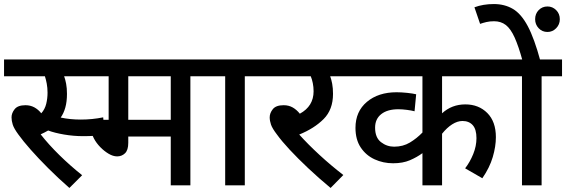

<svg xmlns="http://www.w3.org/2000/svg" viewBox="-20 -916 2798 949"><path d="M379 -325Q436 -325 490 -336L498 -252Q472 -246 445 -244.5Q418 -243 391 -243Q344 -243 297 -251Q250 -259 218 -271Q201 -261 181 -252Q220 -202 273.5 -149.5Q327 -97 386 -50L323 13Q267 -36 218 -85Q169 -134 131.5 -176.5Q94 -219 71 -251Q49 -281 43 -300Q37 -319 37 -336Q37 -357 52.5 -376.5Q68 -396 106 -396Q130 -396 149.5 -385.5Q169 -375 184 -356Q202 -376 208.5 -403Q215 -430 215 -458Q215 -482 211 -503Q207 -524 202 -539H0V-622H435V-539H297Q303 -523 307 -501.5Q311 -480 311 -452Q311 -414 303 -385Q295 -356 280 -335Q303 -330 328 -327.5Q353 -325 379 -325Z M921 -539V0H824V-241H614V-210Q614 -174 598 -158.5Q582 -143 559 -143Q539 -143 517 -156Q495 -169 475.5 -189Q456 -209 444 -232Q432 -255 432 -276Q432 -296 445.5 -310Q459 -324 496 -324H517V-539H395V-622H1021V-539ZM824 -539H614V-324H824Z M1190 -539V0H1093V-539H1007V-622H1291V-539Z M1677 -51 1614 13Q1555 -36 1503 -85Q1451 -134 1411.5 -176.5Q1372 -219 1349 -251Q1326 -281 1319.5 -300Q1313 -319 1313 -336Q1313 -357 1328.5 -376.5Q1344 -396 1382 -396Q1407 -396 1426.5 -385Q1446 -374 1462 -354Q1530 -391 1530 -465Q1530 -486 1526 -505.5Q1522 -525 1516 -539H1276V-622H1709V-539H1612Q1618 -523 1622 -501.5Q1626 -480 1626 -452Q1626 -374 1579.5 -327.5Q1533 -281 1459 -251Q1502 -203 1559 -150.5Q1616 -98 1677 -51Z M2489 -539H2165V-356Q2213 -400 2280 -400Q2346 -400 2388.5 -357.5Q2431 -315 2431 -238Q2431 -192 2415.5 -139.5Q2400 -87 2364 -35L2279 -84Q2303 -115 2319 -154.5Q2335 -194 2335 -233Q2335 -277 2316.5 -297.5Q2298 -318 2266 -318Q2241 -318 2215 -301.5Q2189 -285 2165 -255V0H2068V-159Q2041 -139 2006 -124Q1971 -109 1923 -109Q1874 -109 1831.5 -128.5Q1789 -148 1763 -187Q1737 -226 1737 -284Q1737 -365 1793.5 -412.5Q1850 -460 1940 -460Q1964 -460 1992.5 -457Q2021 -454 2037 -450L2029 -366Q2014 -370 1991 -373Q1968 -376 1949 -376Q1895 -376 1864.5 -352Q1834 -328 1834 -285Q1834 -236 1863 -213.5Q1892 -191 1928 -191Q1972 -191 2006 -211.5Q2040 -232 2068 -261V-539H1694V-622H2489Z M2657 -539V0H2560V-539H2474V-622H2758V-539ZM2563 -615Q2543 -688 2523.5 -731Q2504 -774 2480 -792.5Q2456 -811 2422 -811Q2401 -811 2384 -807Q2367 -803 2353 -798L2325 -880Q2368 -896 2421 -896Q2474 -896 2515 -872Q2556 -848 2588.5 -787Q2621 -726 2651 -615ZM2625 -821Q2625 -848 2642.5 -866Q2660 -884 2686 -884Q2711 -884 2729 -866Q2747 -848 2747 -821Q2747 -795 2729 -776.5Q2711 -758 2686 -758Q2660 -758 2642.5 -776.5Q2625 -795 2625 -821Z"/></svg>

Font: Noto Sans Medium
Style: Regular
Weight: 500
Designer: Monotype Design Team
Foundry: Monotype Imaging Inc.
Version: Version 2.007